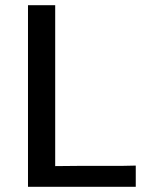

<svg xmlns="http://www.w3.org/2000/svg" viewBox="-20 -714 582 734"><path d="M87 0V-694H191V-79L297 -80H451L499 -81V0Z"/></svg>

Font: KaTeX_SansSerif
Style: Regular
Weight: 400
Version: Version 1.1; ttfautohint (v1.3)